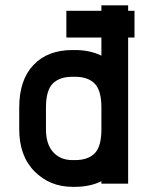

<svg xmlns="http://www.w3.org/2000/svg" viewBox="-20 -704 565 736"><path d="M156.2 -291.5V-208.5Q156.2 -151.4 183.8 -120.8Q211.4 -90.3 257.8 -90.3H267.6Q317.4 -90.3 343 -116.2Q368.7 -142.1 368.7 -208.5V-291.5Q368.7 -357.4 343 -383.5Q317.4 -409.7 267.6 -409.7H257.8Q208 -409.7 182.1 -383.5Q156.2 -357.4 156.2 -291.5ZM495.6 -662.6V-560.1H471.2V0H368.7V-9.3Q324.7 12.2 267.6 12.2H257.8Q171.4 12.2 112.5 -46.9Q53.7 -106 53.7 -208.5V-291.5Q53.7 -397.5 108.2 -454.8Q162.6 -512.2 257.8 -512.2H267.6Q324.7 -512.2 368.7 -490.7V-560.1H234.4V-662.6H368.7V-683.6H471.2V-662.6Z"/></svg>

Font: Anka/Coder Condensed
Style: Bold
Weight: 700
Width: 4
Monospace: yes
Version: Version 001.100